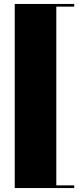

<svg xmlns="http://www.w3.org/2000/svg" viewBox="-20 -800 424 970"><path d="M355 150V136.5H264.5V-766.5H355V-780H54.5V150Z"/></svg>

Font: Bodoni* 16pt Fatface
Style: Regular
Weight: 900
Version: Version 2.3